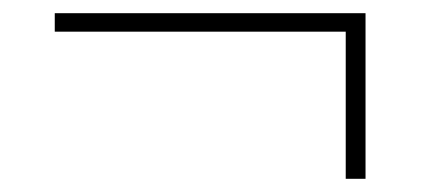

<svg xmlns="http://www.w3.org/2000/svg" viewBox="-20 -383 670 291"><path d="M63 -335V-363H534V-112H504V-335Z"/></svg>

Font: Bitter Pro ExtraLight
Style: Regular
Weight: 275
Designer: Sol Matas, and Bitter project Authors
Foundry: Sol Matas
Version: Version 1.010